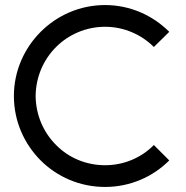

<svg xmlns="http://www.w3.org/2000/svg" viewBox="-20 -730 736 760"><path d="M396 -76C320 -76 251 -106 202 -156C152 -206 122 -274 121 -350C122 -426 152 -494 202 -544C251 -593 320 -624 396 -624C471 -624 540 -593 589 -544L650 -604C585 -669 495 -710 396 -710C296 -710 206 -669 141 -604C76 -539 35 -449 35 -350C35 -250 76 -160 141 -95C206 -30 296 10 396 10C495 10 585 -30 650 -95L589 -156C540 -106 471 -76 396 -76Z"/></svg>

Font: Radis Sans
Style: Regular
Weight: 400
Designer: Gaël Goy
Foundry: Gaël Goy
Version: 1.0